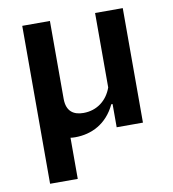

<svg xmlns="http://www.w3.org/2000/svg" viewBox="-82 -599 783 871"><g transform="rotate(-10 310.0 -164.0)"><path d="M206 200V10.5C212.5 11.5 220 12 227.5 12C303.5 12 375 -23 414.5 -107H420.5V0H541.5V-527.5H414V-184.5C394 -128 347 -90 284 -90C240.5 -90 206 -109 206 -169V-527.5H78.5V200Z"/></g></svg>

Font: Monaspace Neon SemiBold
Style: Regular
Weight: 600
Designer: Riley Cran & the Lettermatic Team
Foundry: Lettermatic
Version: Version 1.200 (Monaspace Neon)